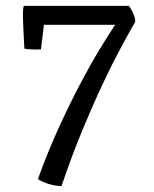

<svg xmlns="http://www.w3.org/2000/svg" viewBox="-20 -520 528 657"><path d="M109.9 92.3Q144 -2 181.6 -84Q219.2 -166 254.6 -233.2Q290 -300.3 321 -351.3Q352.1 -402.3 374 -435.1H130.4L120.1 -351.1Q105 -350.1 90.3 -350.8Q75.7 -351.6 63.5 -353.5Q63 -362.8 62 -380.1Q61 -397.5 60.1 -417.7Q59.1 -438 58.6 -458Q58.1 -478 59.6 -492.7Q59.6 -494.6 60.5 -496.3Q61.5 -498 61.5 -500H421.4Q424.8 -495.1 428.7 -488.3Q432.6 -481.4 435.8 -474.1Q439 -466.8 440.9 -459.5Q442.9 -452.1 442.9 -445.8Q422.4 -410.2 393.8 -357.2Q365.2 -304.2 332 -233.9Q298.8 -163.6 262.5 -75.9Q226.1 11.7 190.4 116.7Q179.7 116.7 167.5 114.5Q155.3 112.3 144 108.6Q132.8 105 123.5 100.8Q114.3 96.7 109.9 92.3Z"/></svg>

Font: Fjord
Style: One
Weight: 400
Designer: Viktoriya Grabowska
Foundry: Viktoriya Grabowska
Version: Version 1.002